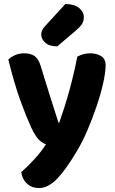

<svg xmlns="http://www.w3.org/2000/svg" viewBox="-20 -760 579 969"><path d="M136 -120Q113 -170 83.5 -250.5Q54 -331 22 -459Q34 -472 55.5 -481.5Q77 -491 102 -491Q134 -491 154 -477.5Q174 -464 185 -428Q207 -355 229.5 -284Q252 -213 275 -141H279Q291 -175 304 -215.5Q317 -256 329 -299.5Q341 -343 351.5 -387.5Q362 -432 370 -474Q401 -491 435 -491Q467 -491 490 -477Q513 -463 513 -431Q513 -395 500.5 -339.5Q488 -284 467.5 -223.5Q447 -163 421.5 -103.5Q396 -44 369 1Q313 96 268 142.5Q223 189 177 189Q140 189 116 166.5Q92 144 87 109Q119 81 153.5 43.5Q188 6 212 -32Q195 -37 176.5 -54.5Q158 -72 136 -120ZM310 -740Q356 -739 379.5 -719.5Q403 -700 403 -674Q403 -653 394 -639Q385 -625 363 -606L269 -526Q229 -526 208.5 -544.5Q188 -563 188 -586Q188 -597 192.5 -607Q197 -617 210 -631Z"/></svg>

Font: Baloo Thambi 2
Style: Bold
Weight: 700
Designer: Aadarsh Rajan and Ek Type
Foundry: Ek Type
Version: Version 1.640;hotconv 1.0.111;makeotfexe 2.5.65597; ttfautoh